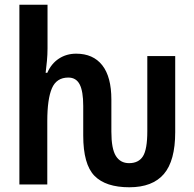

<svg xmlns="http://www.w3.org/2000/svg" viewBox="-20 -780 821 812"><path d="M527 12Q427 12 379.5 -36.5Q332 -85 332 -207V-332Q332 -394 317 -423Q302 -452 269 -452Q219 -452 199.5 -406.5Q180 -361 180 -268V0H62V-760H181V-576Q181 -549 178.5 -522.5Q176 -496 173 -472H180Q197 -511 229 -532Q261 -553 302 -553Q374 -553 412.5 -504Q451 -455 451 -359V-223Q451 -151 470 -120.5Q489 -90 526 -90Q566 -90 584.5 -119Q603 -148 603 -225V-543H721V-221Q721 -100 673 -44Q625 12 527 12Z"/></svg>

Font: Avrile Sans Condensed SemiBold
Style: Regular
Weight: 600
Width: 3
Designer: Monotype Design Team
Foundry: Monotype Imaging Inc.
Version: Version 2.001;September 10, 2019;FontCreator 11.5.0.2425 64-